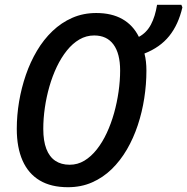

<svg xmlns="http://www.w3.org/2000/svg" viewBox="-20 -780 790 810"><path d="M266.6 9.8Q195.3 9.8 147.5 -18.8Q99.6 -47.4 75.2 -102.5Q50.8 -157.7 50.8 -236.3Q50.8 -293.5 60.5 -351.3Q70.3 -409.2 89.1 -463.9Q107.9 -518.6 136 -565.9Q164.1 -613.3 201.4 -648.9Q238.8 -684.6 284.9 -704.8Q331.1 -725.1 386.2 -725.1Q451.2 -725.1 496.3 -699.5Q541.5 -673.8 565.9 -624.5Q598.1 -641.6 616.5 -676Q634.8 -710.4 642.6 -759.8H745.1L749.5 -749Q732.4 -675.8 693.8 -627.9Q655.3 -580.1 589.4 -554.2Q593.8 -537.6 595.7 -519.8Q597.7 -502 597.7 -481.9Q597.7 -424.3 588.6 -365.7Q579.6 -307.1 561.3 -252Q543 -196.8 515.4 -149.4Q487.8 -102.1 451.2 -66.4Q414.6 -30.8 368.4 -10.5Q322.3 9.8 266.6 9.8ZM273.9 -85Q307.6 -85 336.2 -102.3Q364.7 -119.6 388.4 -149.7Q412.1 -179.7 430.4 -219Q448.7 -258.3 461.2 -302.7Q473.6 -347.2 480.2 -393.3Q486.8 -439.5 486.8 -482.4Q486.8 -554.2 458.7 -592.3Q430.7 -630.4 377.4 -630.4Q343.8 -630.4 314.9 -613.5Q286.1 -596.7 262.2 -566.9Q238.3 -537.1 219.7 -498.3Q201.2 -459.5 188.5 -415.3Q175.8 -371.1 169.2 -325.4Q162.6 -279.8 162.6 -236.3Q162.6 -185.5 175.5 -151.9Q188.5 -118.2 213.4 -101.6Q238.3 -85 273.9 -85Z"/></svg>

Font: Open Sans SemiCondensed SemiBold
Style: Italic
Weight: 600
Width: 4
Italic angle: -12°
Designer: Monotype Design Team
Foundry: Monotype Imaging Inc.
Version: Version 3.000